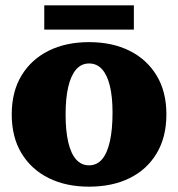

<svg xmlns="http://www.w3.org/2000/svg" viewBox="-20 -688 668 720"><path d="M314 12Q227 12 162 -20.5Q97 -53 60.5 -113.5Q24 -174 24 -259Q24 -344 60.5 -404.5Q97 -465 162 -497.5Q227 -530 314 -530Q401 -530 466 -497.5Q531 -465 567.5 -404.5Q604 -344 604 -259Q604 -174 567.5 -113Q531 -52 466 -20Q401 12 314 12ZM314 -68Q343 -68 362.5 -90.5Q382 -113 392 -157.5Q402 -202 402 -266Q402 -325 392 -366Q382 -407 362.5 -428.5Q343 -450 314 -450Q285 -450 265.5 -427.5Q246 -405 236 -362.5Q226 -320 226 -259Q226 -197 236 -154.5Q246 -112 265.5 -90Q285 -68 314 -68ZM146 -577V-668H482V-577Z"/></svg>

Font: Montagu Slab
Style: Bold
Weight: 700
Designer: Florian Karsten
Foundry: Florian Karsten
Version: Version 1.000